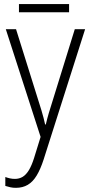

<svg xmlns="http://www.w3.org/2000/svg" viewBox="-20 -673 438 935"><path d="M8.3 -530.8H58.1L166.5 -184.6Q175.8 -156.2 181.9 -135.3Q188 -114.3 192.4 -97.9Q196.8 -81.5 199.7 -66.9H203.1Q209 -92.8 217.5 -121.8Q226.1 -150.9 236.8 -184.1L344.2 -530.8H394.5L192.4 104Q177.2 150.9 158.7 181.6Q140.1 212.4 115.2 227.1Q90.3 241.7 57.1 241.7Q42.5 241.7 30.5 239Q18.6 236.3 5.9 232.4V189Q16.6 192.9 28.3 195.6Q40 198.2 52.2 198.2Q73.7 198.2 90.3 188.2Q106.9 178.2 120.6 155.8Q134.3 133.3 146 96.2L177.7 -6.3ZM316.4 -653.3V-613.3H72.3V-653.3Z"/></svg>

Font: Open Sans SemiCondensed Light
Style: Regular
Weight: 300
Width: 4
Designer: Monotype Design Team
Foundry: Monotype Imaging Inc.
Version: Version 3.000